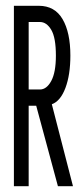

<svg xmlns="http://www.w3.org/2000/svg" viewBox="-20 -643 290 663"><path d="M28 0V-623H114Q169 -623 196 -577Q223 -531 223 -451Q223 -385 206 -339.5Q189 -294 159 -283L232 0H180L105 -278H79V0ZM79 -334H118Q141 -334 157 -363.5Q173 -393 173 -451Q173 -513 157 -540Q141 -567 118 -567H79Z"/></svg>

Font: Inconsolata UltraCondensed
Style: Regular
Weight: 400
Width: 1
Monospace: yes
Designer: Raph Levien, Cyreal, Brenton Simpson
Foundry: Raph Levien, Cyreal, Google
Version: Version 3.001; ttfautohint (v1.8.2.53-6de2)